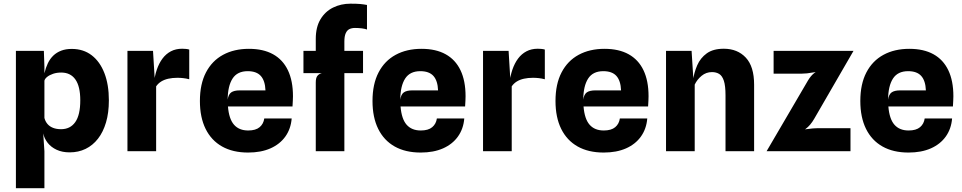

<svg xmlns="http://www.w3.org/2000/svg" viewBox="-20 -822 5230 1044"><path d="M359 6.5Q318.5 6.5 288.2 -7.5Q258 -21.5 239.5 -45Q221 -68.5 215 -96.5H154L221.5 -180.5Q226.5 -161.5 238.2 -147.8Q250 -134 268.5 -126.8Q287 -119.5 312 -119.5Q362 -119.5 389.2 -158Q416.5 -196.5 416.5 -276.5Q416.5 -352 390 -389.8Q363.5 -427.5 313 -427.5Q288.5 -427.5 268.8 -420.8Q249 -414 236.5 -404Q224 -394 221.5 -383V-423.5Q228.5 -453.5 240.2 -478Q252 -502.5 270 -519.8Q288 -537 312.8 -546.5Q337.5 -556 370 -556Q433.5 -556 478.5 -521.5Q523.5 -487 547.8 -424.2Q572 -361.5 572 -276.5Q572 -209 556.5 -156.5Q541 -104 512.8 -67.8Q484.5 -31.5 445.5 -12.5Q406.5 6.5 359 6.5ZM66.5 201.5V-545.5H218.5L221.5 -459V-144L215 -96.5L221.5 0.5V201.5Z M673 0V-545.5H812L825 -332L816 -364.5Q820.5 -407.5 832.5 -442.8Q844.5 -478 863.5 -503.5Q882.5 -529 909.2 -543Q936 -557 970.5 -557Q980.5 -557 990.8 -556Q1001 -555 1009 -552.5V-391Q992 -395.5 976.2 -397.2Q960.5 -399 945 -399Q917.5 -399 895.2 -394Q873 -389 856.5 -378.8Q840 -368.5 829 -352.5V0Z M1329 7.5Q1246 7.5 1187.5 -25.5Q1129 -58.5 1098 -121.2Q1067 -184 1067 -273Q1067 -365 1100 -428.2Q1133 -491.5 1193 -524Q1253 -556.5 1333.5 -556.5Q1411.5 -556.5 1464.8 -527Q1518 -497.5 1545.5 -440Q1573 -382.5 1573 -298.5Q1573 -288 1572.2 -274.2Q1571.5 -260.5 1570.5 -243H1219.5Q1225 -175 1252.5 -143.8Q1280 -112.5 1329.5 -112.5Q1370.5 -112.5 1391.8 -130.5Q1413 -148.5 1417 -178H1566Q1561.5 -121.5 1531.8 -79.8Q1502 -38 1450.5 -15.2Q1399 7.5 1329 7.5ZM1283 -330.5H1423.5Q1421.5 -383 1398.2 -409Q1375 -435 1327 -435Q1270.5 -435 1244.5 -394.8Q1218.5 -354.5 1218 -280.5Q1222 -309 1237.5 -319.8Q1253 -330.5 1283 -330.5Z M1697 0V-373.5Q1697 -398.5 1705.8 -409.5Q1714.5 -420.5 1730.5 -424.5L1697 -523.5V-610.5Q1697 -674.5 1722.5 -717Q1748 -759.5 1791 -780.8Q1834 -802 1885.5 -802Q1921 -802 1939.2 -800.2Q1957.5 -798.5 1975.5 -795V-661.5Q1964.5 -665.5 1947.5 -667.8Q1930.5 -670 1910 -670Q1893 -670 1880 -663.8Q1867 -657.5 1859.8 -641.2Q1852.5 -625 1852.5 -595.5V0ZM1630 -424.5V-545.5H1954V-424.5Z M2267.5 7.5Q2184.5 7.5 2126 -25.5Q2067.5 -58.5 2036.5 -121.2Q2005.5 -184 2005.5 -273Q2005.5 -365 2038.5 -428.2Q2071.5 -491.5 2131.5 -524Q2191.5 -556.5 2272 -556.5Q2350 -556.5 2403.2 -527Q2456.5 -497.5 2484 -440Q2511.5 -382.5 2511.5 -298.5Q2511.5 -288 2510.8 -274.2Q2510 -260.5 2509 -243H2158Q2163.5 -175 2191 -143.8Q2218.5 -112.5 2268 -112.5Q2309 -112.5 2330.2 -130.5Q2351.5 -148.5 2355.5 -178H2504.5Q2500 -121.5 2470.2 -79.8Q2440.5 -38 2389 -15.2Q2337.5 7.5 2267.5 7.5ZM2221.5 -330.5H2362Q2360 -383 2336.8 -409Q2313.5 -435 2265.5 -435Q2209 -435 2183 -394.8Q2157 -354.5 2156.5 -280.5Q2160.5 -309 2176 -319.8Q2191.5 -330.5 2221.5 -330.5Z M2606.5 0V-545.5H2745.5L2758.5 -332L2749.5 -364.5Q2754 -407.5 2766 -442.8Q2778 -478 2797 -503.5Q2816 -529 2842.8 -543Q2869.5 -557 2904 -557Q2914 -557 2924.2 -556Q2934.5 -555 2942.5 -552.5V-391Q2925.5 -395.5 2909.8 -397.2Q2894 -399 2878.5 -399Q2851 -399 2828.8 -394Q2806.5 -389 2790 -378.8Q2773.5 -368.5 2762.5 -352.5V0Z M3262.5 7.5Q3179.5 7.5 3121 -25.5Q3062.5 -58.5 3031.5 -121.2Q3000.5 -184 3000.5 -273Q3000.5 -365 3033.5 -428.2Q3066.5 -491.5 3126.5 -524Q3186.5 -556.5 3267 -556.5Q3345 -556.5 3398.2 -527Q3451.5 -497.5 3479 -440Q3506.5 -382.5 3506.5 -298.5Q3506.5 -288 3505.8 -274.2Q3505 -260.5 3504 -243H3153Q3158.5 -175 3186 -143.8Q3213.5 -112.5 3263 -112.5Q3304 -112.5 3325.2 -130.5Q3346.5 -148.5 3350.5 -178H3499.5Q3495 -121.5 3465.2 -79.8Q3435.5 -38 3384 -15.2Q3332.5 7.5 3262.5 7.5ZM3216.5 -330.5H3357Q3355 -383 3331.8 -409Q3308.5 -435 3260.5 -435Q3204 -435 3178 -394.8Q3152 -354.5 3151.5 -280.5Q3155.5 -309 3171 -319.8Q3186.5 -330.5 3216.5 -330.5Z M3601.5 0V-545.5H3740.5L3753.5 -340L3747.5 -381.5Q3753.5 -426.5 3771 -466.8Q3788.5 -507 3823.2 -532Q3858 -557 3915.5 -557Q3990 -557 4035.2 -508.8Q4080.5 -460.5 4080.5 -361.5V0H3925V-303.5Q3925 -355.5 3916 -382.8Q3907 -410 3890.5 -420Q3874 -430 3851.5 -430Q3819.5 -430 3795 -409.8Q3770.5 -389.5 3757.5 -362V0Z M4148.5 0 4373.5 -384.5Q4389 -410.5 4408 -425.2Q4427 -440 4453 -448L4467.5 -439Q4435.5 -434.5 4401 -428Q4366.5 -421.5 4339.5 -421.5H4186.5V-545.5H4621L4407.5 -176.5Q4386.5 -140 4360.5 -121Q4334.5 -102 4303 -90L4302 -112Q4333 -115 4368.2 -120Q4403.5 -125 4426.5 -125H4604.5V0Z M4920 7.5Q4837 7.5 4778.5 -25.5Q4720 -58.5 4689 -121.2Q4658 -184 4658 -273Q4658 -365 4691 -428.2Q4724 -491.5 4784 -524Q4844 -556.5 4924.5 -556.5Q5002.5 -556.5 5055.8 -527Q5109 -497.5 5136.5 -440Q5164 -382.5 5164 -298.5Q5164 -288 5163.2 -274.2Q5162.5 -260.5 5161.5 -243H4810.5Q4816 -175 4843.5 -143.8Q4871 -112.5 4920.5 -112.5Q4961.5 -112.5 4982.8 -130.5Q5004 -148.5 5008 -178H5157Q5152.5 -121.5 5122.8 -79.8Q5093 -38 5041.5 -15.2Q4990 7.5 4920 7.5ZM4874 -330.5H5014.5Q5012.5 -383 4989.2 -409Q4966 -435 4918 -435Q4861.5 -435 4835.5 -394.8Q4809.5 -354.5 4809 -280.5Q4813 -309 4828.5 -319.8Q4844 -330.5 4874 -330.5Z"/></svg>

Font: Spline Sans
Style: Regular
Weight: 400
Designer: Eben Sorkin, Mirko Velimirovic
Foundry: Sorkin Type
Version: Version 1.001